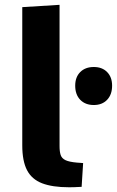

<svg xmlns="http://www.w3.org/2000/svg" viewBox="-20 -782 491 807"><path d="M270.2 5.1Q200.2 5.1 156.8 -11.7Q113.4 -28.5 93.5 -66.9Q73.6 -105.4 73.6 -170.7V-752L230.3 -761.7V-167.9Q230.3 -144.7 235 -130.5Q239.7 -116.2 255.5 -108.7Q271.3 -101.3 303.8 -98.5Q310.2 -98 316.6 -97.6Q323 -97.1 329.4 -96.6L323.1 3.3Q302.4 4.5 291 4.8Q279.5 5.1 270.2 5.1ZM374.3 -340.6Q338.6 -340.6 317.3 -362.5Q296.1 -384.5 296.1 -421.9Q296.1 -457.9 317.3 -479.2Q338.6 -500.4 374.3 -500.4Q409.3 -500.4 430.2 -479.2Q451.2 -457.9 451.2 -421.9Q451.2 -384.5 430.2 -362.5Q409.3 -340.6 374.3 -340.6Z"/></svg>

Font: Comme
Style: Regular
Weight: 400
Designer: Vernon Adams
Foundry: Vernon Adams
Version: Version 1.000;gftools[0.9.27]